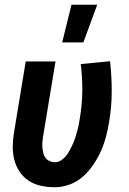

<svg xmlns="http://www.w3.org/2000/svg" viewBox="-20 -778 540 806"><path d="M210 8Q181 8 152.5 2Q124 -4 101 -19Q78 -34 62.5 -57Q47 -80 40 -107.5Q33 -135 33.5 -164.5Q34 -194 39 -223L88 -520H213L161 -206Q159 -194 158 -182Q157 -170 158 -158.5Q159 -147 161.5 -136Q164 -125 170.5 -116Q177 -107 188 -102Q199 -97 211 -97Q224 -97 236.5 -105Q249 -113 258 -124.5Q267 -136 273.5 -148.5Q280 -161 286 -174Q292 -187 296 -200.5Q300 -214 304 -227.5Q308 -241 310.5 -254Q313 -267 315 -281Q325 -339 325.5 -396.5Q326 -454 319 -509L442 -521Q449 -459 449 -395Q449 -331 438 -266Q433 -235 425 -204.5Q417 -174 404 -144.5Q391 -115 372 -87Q353 -59 328.5 -37Q304 -15 272.5 -3.5Q241 8 210 8ZM241 -600 280 -758H388L330 -600Z"/></svg>

Font: Iosevka Extrabold
Style: Italic
Weight: 800
Italic angle: -9°
Monospace: yes
Designer: Belleve Invis
Foundry: Belleve Invis
Version: Version 32.5.0; ttfautohint (v1.8.4)